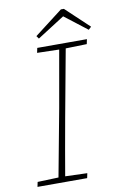

<svg xmlns="http://www.w3.org/2000/svg" viewBox="-93 -896 600 948"><g transform="rotate(-10 207.0 -421.5)"><path d="M16 0 21 -24 135 -28H150L270 -24L265 0ZM121 0 189 -364Q203 -442 216.5 -520Q230 -598 244 -676H277L210 -313Q196 -235 182 -156.5Q168 -78 155 0ZM129 -652 134 -676H383L378 -652L265 -649H250ZM297 -843 414 -733 400 -720 281 -812H294L150 -720L140 -734L282 -843Z"/></g></svg>

Font: Source Serif 4 ExtraLight
Style: Italic
Weight: 250
Italic angle: -12°
Designer: Frank Grießhammer
Foundry: Adobe Systems Incorporated
Version: Version 4.004;hotconv 1.0.116;makeotfexe 2.5.65601